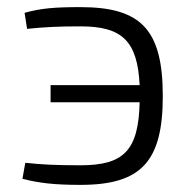

<svg xmlns="http://www.w3.org/2000/svg" viewBox="-20 -510 538 539"><path d="M56 -429C106 -434 142 -436 206 -436C322 -436 366 -396 372 -271H122V-223H372C369 -87 327 -46 206 -46C137 -46 97 -48 51 -53L43 -8C90 4 133 9 206 9C377 9 437 -57 437 -240C437 -426 377 -490 206 -490C134 -490 96 -487 49 -474Z"/></svg>

Font: SnT
Style: Regular
Weight: 300
Designer: Natanael Gama
Version: Version 1.001;PS 001.001;hotconv 1.0.70;makeotf.lib2.5.58329